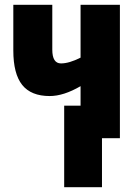

<svg xmlns="http://www.w3.org/2000/svg" viewBox="-20 -573 567 796"><path d="M477.1 -553.2V0H402.8V203.1H246.1V-134.8H314V-215.8Q243.7 -174.8 186 -174.8Q108.9 -174.8 72 -220.9Q35.2 -267.1 35.2 -363.8V-553.2H196.8V-367.2Q196.8 -310.1 232.9 -310.1Q266.6 -310.1 314 -334V-553.2Z"/></svg>

Font: Open Sans Condensed ExtraBold
Style: Regular
Weight: 800
Width: 3
Designer: Monotype Design Team
Foundry: Monotype Imaging Inc.
Version: Version 3.000; ttfautohint (v1.8.4)